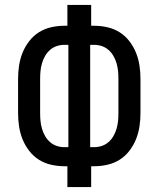

<svg xmlns="http://www.w3.org/2000/svg" viewBox="-20 -755 640 775"><path d="M252 0V-84H240Q213 -84 186.5 -90Q160 -96 137.5 -110Q115 -124 98 -146Q81 -168 71 -193Q61 -218 57 -244.5Q53 -271 53 -298V-437Q53 -464 57 -490.5Q61 -517 71 -542Q81 -567 98 -589Q115 -611 137.5 -625Q160 -639 186.5 -645Q213 -651 240 -651H252V-735H348V-651H360Q387 -651 413.5 -645Q440 -639 462.5 -625Q485 -611 502 -589Q519 -567 529 -542Q539 -517 543 -490.5Q547 -464 547 -437V-298Q547 -271 543 -244.5Q539 -218 529 -193Q519 -168 502 -146Q485 -124 462.5 -110Q440 -96 413.5 -90Q387 -84 360 -84H348V0ZM256 -161V-574H240Q224 -574 209 -569Q194 -564 182 -553.5Q170 -543 162 -529Q154 -515 149.5 -499.5Q145 -484 143.5 -468.5Q142 -453 142 -437V-298Q142 -282 143.5 -266.5Q145 -251 149.5 -235.5Q154 -220 162 -206Q170 -192 182 -181.5Q194 -171 209 -166Q224 -161 240 -161ZM344 -161H360Q376 -161 391 -166Q406 -171 418 -181.5Q430 -192 438 -206Q446 -220 450.5 -235.5Q455 -251 456.5 -266.5Q458 -282 458 -298V-437Q458 -453 456.5 -468.5Q455 -484 450.5 -499.5Q446 -515 438 -529Q430 -543 418 -553.5Q406 -564 391 -569Q376 -574 360 -574H344Z"/></svg>

Font: Iosevka Medium Extended
Style: Regular
Weight: 500
Width: 7
Monospace: yes
Designer: Belleve Invis
Foundry: Belleve Invis
Version: Version 32.5.0; ttfautohint (v1.8.4)